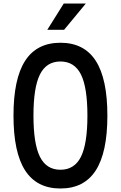

<svg xmlns="http://www.w3.org/2000/svg" viewBox="-20 -1060 690 1096"><path d="M325 16Q190 16 123.5 -87Q57 -190 57 -400Q57 -610 123.5 -713Q190 -816 325 -816Q460 -816 526.5 -713Q593 -610 593 -400Q593 -190 526.5 -87Q460 16 325 16ZM325 -91Q405 -91 442 -165Q479 -239 479 -400Q479 -561 442 -635Q405 -709 325 -709Q245 -709 208 -635Q171 -561 171 -400Q171 -239 208 -165Q245 -91 325 -91ZM250 -890 344 -1040H470L346 -890Z"/></svg>

Font: Martian Mono SemiCondensed
Style: Regular
Weight: 400
Width: 4
Designer: Roman Shamin
Foundry: Evil Martians
Version: Version 1.000